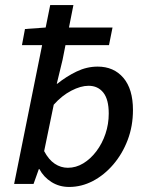

<svg xmlns="http://www.w3.org/2000/svg" viewBox="-20 -729 588 761"><path d="M254 12Q215 12 184 -7.5Q153 -27 136 -59H134L113 0H36L179 -709H271L228 -492L205 -397H207Q243 -426 283.5 -445.5Q324 -465 367 -465Q431 -465 469 -420.5Q507 -376 507 -293Q507 -229 486 -174Q465 -119 429 -77Q393 -35 348 -11.5Q303 12 254 12ZM249 -64Q281 -64 310 -81.5Q339 -99 362 -129.5Q385 -160 398 -198.5Q411 -237 411 -279Q411 -335 389.5 -362Q368 -389 331 -389Q300 -389 262.5 -369.5Q225 -350 193 -314L155 -130Q173 -96 197 -80Q221 -64 249 -64ZM67 -550 79 -614 162 -620H426L412 -550Z"/></svg>

Font: Source Sans 3 Medium
Style: Italic
Weight: 500
Italic angle: -11°
Designer: Paul D. Hunt
Foundry: Adobe
Version: Version 3.052;hotconv 1.1.0;makeotfexe 2.6.0